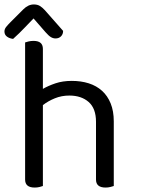

<svg xmlns="http://www.w3.org/2000/svg" viewBox="-57 -839 634 864"><path d="M136 -2Q131 0 121 2.5Q111 5 99 5Q56 5 56 -31V-648Q61 -650 71.5 -652.5Q82 -655 94 -655Q136 -655 136 -619V-439Q160 -453 192.5 -464Q225 -475 266 -475Q308 -475 342.5 -464Q377 -453 402 -430.5Q427 -408 441 -373.5Q455 -339 455 -293V-2Q450 0 439.5 2.5Q429 5 418 5Q375 5 375 -31V-291Q375 -351 342 -380Q309 -409 255 -409Q220 -409 189.5 -396.5Q159 -384 136 -366ZM94 -756Q77 -739 54 -714.5Q31 -690 2 -664Q-15 -666 -26 -674.5Q-37 -683 -37 -697Q-37 -708 -29.5 -717.5Q-22 -727 -11 -738L48 -797Q70 -819 95 -819Q111 -819 122 -812.5Q133 -806 145 -793L227 -700Q227 -685 217.5 -675.5Q208 -666 193 -666Q182 -666 172 -672Q162 -678 148 -694Z"/></svg>

Font: Baloo Thambi 2
Style: Regular
Weight: 400
Designer: Aadarsh Rajan and Ek Type
Foundry: Ek Type
Version: Version 1.640;hotconv 1.0.111;makeotfexe 2.5.65597; ttfautoh